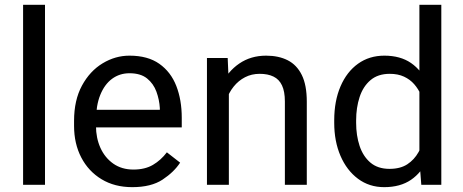

<svg xmlns="http://www.w3.org/2000/svg" viewBox="-20 -770 1931 800"><path d="M167.5 0H76.2V-750H167.5Z M531.2 9.8Q457.5 9.8 403.1 -23.2Q348.6 -56.2 318.6 -113.8Q288.6 -171.4 288.6 -245.6V-266.6Q288.6 -352.5 321.5 -413.3Q354.5 -474.1 407.5 -506.1Q460.4 -538.1 519.5 -538.1Q595.7 -538.1 643.8 -504.2Q691.9 -470.2 714.6 -411.9Q737.3 -353.5 737.3 -279.8V-239.3H342.8V-312.5H646V-319.3Q644 -354.5 631.8 -387.9Q619.6 -421.4 592.8 -443.1Q565.9 -464.8 519.5 -464.8Q478.5 -464.8 447 -441.7Q415.5 -418.5 397.7 -374.3Q379.9 -330.1 379.9 -266.6V-245.6Q379.9 -195.3 398.4 -154.1Q417 -112.8 452.1 -88.1Q487.3 -63.5 536.1 -63.5Q584 -63.5 617.2 -83Q650.4 -102.5 675.3 -135.3L730.5 -92.3Q705.1 -53.2 657.5 -21.7Q609.9 9.8 531.2 9.8Z M933.6 0H842.3V-528.3H928.7L933.6 -415.5ZM874 -286.1Q875 -358.4 901.9 -415.3Q928.7 -472.2 976.8 -505.1Q1024.9 -538.1 1088.9 -538.1Q1141.1 -538.1 1179 -518.8Q1216.8 -499.5 1237.5 -457.5Q1258.3 -415.5 1258.3 -346.2V0H1167V-347.2Q1167 -388.7 1155 -414.1Q1143.1 -439.5 1119.6 -450.9Q1096.2 -462.4 1062 -462.4Q1028.3 -462.4 1001 -448.2Q973.6 -434.1 953.6 -409.2Q933.6 -384.3 922.9 -352.3Q912.1 -320.3 912.1 -284.7Z M1580.6 9.8Q1518.6 9.8 1471.7 -25.1Q1424.8 -60.1 1398.7 -120.6Q1372.6 -181.2 1372.6 -258.3V-268.6Q1372.6 -349.1 1398.7 -409.9Q1424.8 -470.7 1471.7 -504.4Q1518.6 -538.1 1581.5 -538.1Q1647.9 -538.1 1692.4 -507.6Q1736.8 -477.1 1762 -420.9Q1787.1 -364.7 1794.4 -287.1V-239.7Q1787.1 -163.1 1762.2 -107.2Q1737.3 -51.3 1692.6 -20.8Q1647.9 9.8 1580.6 9.8ZM1603 -66.4Q1647.9 -66.4 1677 -85.4Q1706.1 -104.5 1723.6 -135.7Q1741.2 -167 1751 -203.6V-322.3Q1745.1 -349.1 1734.1 -374.3Q1723.1 -399.4 1705.8 -419.2Q1688.5 -439 1663.3 -450.7Q1638.2 -462.4 1604 -462.4Q1554.7 -462.4 1523.7 -436Q1492.7 -409.7 1478.3 -365.5Q1463.9 -321.3 1463.9 -268.6V-258.3Q1463.9 -205.6 1478.3 -162.1Q1492.7 -118.7 1523.4 -92.5Q1554.2 -66.4 1603 -66.4ZM1735.4 0 1727.5 -102.5V-750H1818.8V0Z"/></svg>

Font: Heebo
Style: Regular
Weight: 400
Designer: Oded Ezer
Foundry: Ezer Type House
Version: Version 3.100